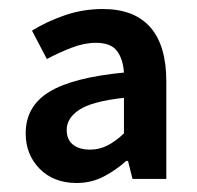

<svg xmlns="http://www.w3.org/2000/svg" viewBox="-20 -831 438 426"><path d="M150 -425Q99 -425 68 -456.5Q37 -488 37 -535Q37 -595 89 -627Q141 -659 255 -670Q253 -700 239.5 -718Q226 -736 193 -736Q167 -736 138.5 -725Q110 -714 84 -700L51 -763Q83 -783 123.5 -797Q164 -811 208 -811Q278 -811 313.5 -770.5Q349 -730 349 -651V-434H274L264 -474H260Q238 -454 210.5 -439.5Q183 -425 150 -425ZM180 -499Q200 -499 218 -508Q236 -517 255 -535V-614Q184 -606 156 -587.5Q128 -569 128 -543Q128 -521 142 -510Q156 -499 180 -499Z"/></svg>

Font: Noto Sans HK SemiBold
Style: Regular
Weight: 600
Version: Version 2.004-H2;hotconv 1.0.118;makeotfexe 2.5.65603